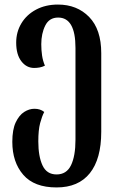

<svg xmlns="http://www.w3.org/2000/svg" viewBox="-20 -569 523 842"><path d="M228 253Q130 253 82 197.5Q34 142 34 53Q34 -1 49 -32.5Q64 -64 86 -78Q108 -92 131 -92Q157 -92 174 -78Q164 -59 156 -29Q148 1 148 51Q148 117 166.5 156.5Q185 196 228 196Q272 196 291.5 155.5Q311 115 311 44V-359Q311 -492 235 -492Q196 -492 178.5 -457Q161 -422 161 -375Q161 -349 164.5 -325.5Q168 -302 177 -281Q165 -275 153 -273Q141 -271 130 -271Q96 -271 73.5 -300.5Q51 -330 51 -382Q51 -429 74 -467Q97 -505 138.5 -527Q180 -549 234 -549Q318 -549 371 -494.5Q424 -440 424 -336V9Q424 128 374 190.5Q324 253 228 253Z"/></svg>

Font: Noto Serif Georgian ExtraCondensed SemiBold
Style: Regular
Weight: 600
Width: 2
Designer: Monotype Design Team, Akaki Razmadze
Foundry: Google LLC
Version: Version 2.003; ttfautohint (v1.8.4.7-5d5b)